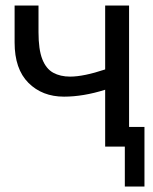

<svg xmlns="http://www.w3.org/2000/svg" viewBox="-20 -539 561 706"><path d="M511.2 147H439V0H366.7V-209Q286.1 -183.6 215.3 -183.6Q135.3 -183.6 84.5 -234.4Q33.7 -285.2 33.7 -382.8V-518.6H121.6V-420.4Q121.6 -356.9 135.5 -321.5Q149.4 -286.1 175.5 -271.7Q201.7 -257.3 237.8 -257.3Q287.6 -257.3 366.7 -283.7V-518.6H454.6V-72.3H511.2Z"/></svg>

Font: Arimo Nerd Font
Style: Regular
Weight: 400
Designer: Steve Matteson
Foundry: Monotype Imaging Inc.
Version: Version 1.33;Nerd Fonts 3.2.1